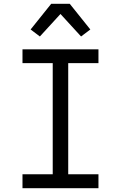

<svg xmlns="http://www.w3.org/2000/svg" viewBox="-20 -996 640 1016"><path d="M99 0V-74H259V-662H99V-735H501V-662H341V-74H501V0ZM191 -803 142 -840 251 -976H349L458 -840L409 -803L300 -922Z"/></svg>

Font: Iosevka HT Extended
Style: Regular
Weight: 400
Width: 7
Monospace: yes
Designer: Belleve Invis
Foundry: Belleve Invis
Version: Version 32.3.0; ttfautohint (v1.8.4)